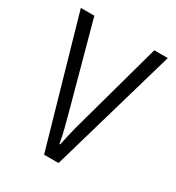

<svg xmlns="http://www.w3.org/2000/svg" viewBox="-135 -617 644 702"><g transform="rotate(30 186.5 -266.0)"><path d="M155 0 3 -532H60L155 -183Q163 -153 171 -122.5Q179 -92 184 -62H187Q192 -86 199 -115.5Q206 -145 215 -176L313 -532H370L216 0Z"/></g></svg>

Font: Noto Sans Sinhala Condensed Light
Style: Regular
Weight: 300
Width: 3
Designer: Jelle Bosma - Monotype Design Team
Foundry: Monotype Imaging Inc.
Version: Version 2.006; ttfautohint (v1.8.4.7-5d5b)